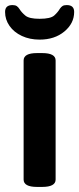

<svg xmlns="http://www.w3.org/2000/svg" viewBox="-23 -734 312 756"><path d="M133 -578Q94 -578 63 -592.5Q32 -607 14.5 -632Q-3 -657 -3 -687Q-3 -714 26 -714Q37 -714 43 -710Q49 -706 54 -698Q62 -685 77 -672.5Q92 -660 133 -660Q176 -660 190.5 -673Q205 -686 213 -700Q218 -707 223.5 -710.5Q229 -714 240 -714Q269 -714 269 -687Q269 -642 230.5 -610Q192 -578 133 -578ZM123 2Q70 2 70 -27V-496Q70 -525 123 -525H143Q196 -525 196 -496V-27Q196 2 143 2Z"/></svg>

Font: Asap SemiBold
Style: Regular
Weight: 600
Designer: Pablo Cosgaya
Foundry: Omnibus-Type
Version: Version 3.001; ttfautohint (v1.8.3)